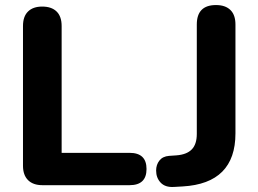

<svg xmlns="http://www.w3.org/2000/svg" viewBox="-20 -733 1022 760"><path d="M148 0Q111 0 91 -20Q71 -40 71 -77V-630Q71 -668 91 -687.5Q111 -707 147 -707Q184 -707 204 -687.5Q224 -668 224 -630V-128H493Q560 -128 560 -64Q560 0 493 0ZM668 7Q634 9 616 -10Q598 -29 598 -58Q598 -81 611 -97.5Q624 -114 649 -116L678 -118Q719 -121 739 -141.5Q759 -162 759 -203V-636Q759 -713 835 -713Q872 -713 892 -693.5Q912 -674 912 -636V-205Q912 -7 703 5Z"/></svg>

Font: Chiron GoRound TC
Style: Bold
Weight: 700
Designer: Ryoko NISHIZUKA 西塚涼子 (kana, bopomofo & ideographs); Paul D. Hunt (Latin, Greek & Cyrillic); Sandoll Communications 산돌커뮤니
Foundry: Adobe
Version: Version 1.000;hotconv 1.1.1;makeotfexe 2.6.0